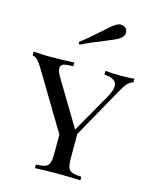

<svg xmlns="http://www.w3.org/2000/svg" viewBox="-130 -956 830 1040"><g transform="rotate(15 285.5 -436.0)"><path d="M0 0ZM418.5 -871.6Q439 -871.6 449.2 -855Q455.1 -846.2 455.1 -835.9Q455.1 -814.5 428.2 -796.9Q410.2 -785.6 356 -764.2Q284.2 -736.3 227.5 -708L220.2 -721.2Q268.1 -757.3 327.6 -811.5Q365.7 -847.2 388.2 -861.8Q404.3 -871.6 418.5 -871.6ZM563 -607.9V-586.9Q545.9 -582.5 531.7 -567.6Q517.6 -552.7 499 -519L341.8 -238.3V-106Q341.8 -68.4 347.9 -51.3Q354 -34.2 370.4 -27.8Q386.7 -21.5 422.9 -20V0Q377 -2.9 295.9 -2.9Q210 -2.9 168 0V-20Q204.1 -21.5 220.5 -27.8Q236.8 -34.2 242.9 -51.3Q249 -68.4 249 -106V-209.5L56.2 -530.8Q36.6 -563 24.4 -573.7Q12.2 -584.5 -2 -586.9V-607.9Q9.8 -606.9 15.1 -606.9Q62 -604 85.9 -604Q155.3 -604 226.1 -607.9V-586.9Q191.4 -586.9 173.3 -581.5Q155.3 -576.2 155.3 -556.6Q155.3 -539.1 172.9 -509.8L324.2 -258.3L448.2 -476.1Q470.7 -516.1 470.7 -540.5Q470.7 -582.5 400.9 -586.9V-607.9Q438.5 -604 485.8 -604Q543 -604 563 -607.9Z"/></g></svg>

Font: TypoPRO Playfair Display SC
Style: Regular
Weight: 400
Designer: Claus Eggers Sørensen
Foundry: Claus Eggers Sørensen
Version: Version 1.004;PS 001.004;hotconv 1.0.70;makeotf.lib2.5.58329